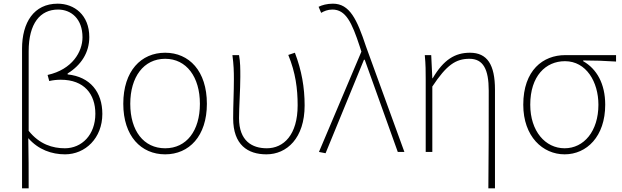

<svg xmlns="http://www.w3.org/2000/svg" viewBox="-20 -827 3386 1045"><path d="M136 -548C136 -700 199 -775 296 -775C367 -775 429 -725 429 -624C429 -546 374 -449 239 -419L248 -386C269 -391 291 -393 311 -393C438 -393 499 -315 499 -208C499 -93 425 -20 333 -20C267 -20 195 -41 136 -115ZM100 198H136C136 103 136 18 134 -75C189 -12 262 13 334 13C444 13 537 -75 537 -207C537 -326 471 -409 348 -422V-427C422 -473 466 -541 466 -625C466 -746 384 -807 294 -807C164 -807 100 -704 100 -562Z M879 13C1009 13 1106 -86 1106 -262C1106 -441 1009 -540 879 -540C748 -540 651 -441 651 -262C651 -86 748 13 879 13ZM879 -20C762 -20 689 -115 689 -262C689 -408 762 -507 879 -507C995 -507 1068 -408 1068 -262C1068 -115 995 -20 879 -20Z M1430 13C1541 13 1638 -75 1638 -253C1638 -351 1622 -443 1585 -540L1549 -528C1589 -431 1600 -343 1600 -254C1600 -93 1524 -20 1432 -20C1353 -20 1281 -59 1281 -184C1281 -245 1288 -338 1288 -409C1288 -453 1288 -489 1281 -527H1245C1252 -474 1253 -438 1253 -396C1253 -325 1249 -254 1249 -183C1249 -38 1329 13 1430 13Z M1752 7 1961 -502H1965L2145 0H2181L1972 -574C1923 -722 1883 -807 1792 -807C1759 -807 1732 -799 1714 -790L1728 -757C1743 -766 1763 -775 1789 -775C1862 -775 1895 -705 1938 -574L1947 -546L1716 0Z M2638 198H2674V-339C2674 -475 2632 -540 2538 -540C2457 -540 2395 -503 2335 -401H2333L2327 -527H2292C2297 -474 2297 -438 2297 -396V0H2333V-356C2411 -474 2461 -507 2535 -507C2610 -507 2640 -450 2640 -334C2640 -158 2640 21 2638 198Z M3053 13C3173 13 3274 -84 3274 -257C3274 -371 3228 -452 3154 -494V-498C3215 -498 3272 -496 3333 -492V-527H3056C2936 -527 2828 -445 2828 -257C2828 -84 2934 13 3053 13ZM3053 -20C2948 -20 2866 -113 2866 -257C2866 -413 2950 -494 3055 -494C3171 -494 3237 -381 3237 -257C3237 -113 3158 -20 3053 -20Z"/></svg>

Font: Noto Sans T Chinese Thin
Style: Regular
Weight: 100
Designer: Ryoko NISHIZUKA (kana & ideographs); Paul D. Hunt (Latin, Greek & Cyrillic); Wenlong ZHANG (bopomofo); Sandoll Communica
Foundry: Adobe Systems Incorporated
Version: Version 1.000;PS 1;hotconv 1.0.78;makeotf.lib2.5.61930